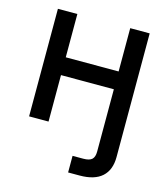

<svg xmlns="http://www.w3.org/2000/svg" viewBox="-108 -601 775 889"><g transform="rotate(15 279.5 -156.0)"><path d="M356.4 204.1Q338.4 204.1 325.4 204.1Q312.5 204.1 301.3 204.1V124.5Q309.6 124.5 326.4 124.5Q343.3 124.5 352.1 124.5Q382.3 124.5 394.3 113Q406.2 101.6 406.2 76.2V0H499.5V77.1Q499.5 139.2 463.6 171.6Q427.7 204.1 356.4 204.1ZM428.2 -308.1V-222.7H129.9V-308.1ZM152.8 -515.6V0H59.6V-515.6ZM499.5 -515.6V0H406.2V-515.6Z"/></g></svg>

Font: Inter Cardless Display
Style: Regular
Weight: 400
Designer: Rasmus Andersson
Foundry: rsms
Version: Version 4.001;git-9221beed3